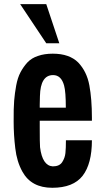

<svg xmlns="http://www.w3.org/2000/svg" viewBox="-20 -891 484 920"><path d="M295.4 -375Q295.4 -451.2 287.1 -481.4Q273.4 -531.2 234.4 -531.2Q173.8 -531.2 171.4 -431.2Q170.4 -399.4 170.4 -388.2V-375ZM170.4 -281.2Q170.4 -204.1 171.9 -185.5Q183.1 -96.7 232.9 -93.8Q264.6 -93.8 277.8 -113.8Q291 -133.8 293.5 -157.7Q295.9 -181.6 295.9 -218.8H420.4Q420.4 -106.4 376 -48.8Q331.1 8.8 230.5 8.8Q129.9 8.8 87.4 -68.4Q60.5 -116.7 53.2 -180.7Q45.4 -244.6 45.4 -309.1Q44.9 -373.5 47.9 -409.2Q50.8 -444.3 57.6 -481.4Q64.5 -518.6 78.1 -544.4Q91.8 -570.3 111.3 -591.8Q131.8 -613.3 162.1 -623Q192.4 -633.8 232.9 -633.8Q273.4 -633.8 303.7 -623Q334 -612.3 354.5 -591.8Q396 -548.3 408.2 -481.9Q420.4 -416 420.4 -327.1V-312.5H170.4ZM76.7 -871.1H201.7L264.2 -683.6H201.7Z"/></svg>

Font: Oswald
Style: Book
Weight: 400
Designer: vernon adams
Foundry: vernon adams
Version: Version 1.000